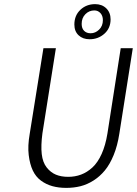

<svg xmlns="http://www.w3.org/2000/svg" viewBox="-20 -892 659 924"><path d="M411.1 -703.1Q378.4 -703.1 358.2 -722.2Q337.9 -741.2 337.9 -773.9Q337.9 -817.4 366.7 -844.7Q395.5 -872.1 438 -872.1Q470.7 -872.1 491.5 -851.8Q512.2 -831.5 512.2 -798.8Q512.2 -756.3 482.4 -729.7Q452.6 -703.1 411.1 -703.1ZM416 -731.9Q439 -731.9 457 -749.5Q475.1 -767.1 475.1 -794.9Q475.1 -815.9 463.4 -828.9Q451.7 -841.8 434.1 -841.8Q408.7 -841.8 390.9 -823.7Q373 -805.7 373 -776.9Q373 -755.4 384.8 -743.7Q396.5 -731.9 416 -731.9ZM298.8 12.2Q262.2 12.2 232.2 3.9Q202.1 -4.4 177 -22.9Q151.9 -41.5 137.7 -71.8Q123.5 -102.1 118.2 -145.8Q112.8 -189.5 123 -248L189 -660.2H249L184.1 -250Q176.3 -190.4 180.9 -150.4Q185.5 -110.4 204.6 -86.2Q223.6 -62 249 -51.5Q274.4 -41 308.1 -41Q341.3 -41 370.1 -51.8Q398.9 -62.5 424.6 -85.9Q450.2 -109.4 469 -150.9Q487.8 -192.4 497.1 -250L561 -660.2H619.1L554.2 -248Q545.4 -190.9 527.1 -146Q508.8 -101.1 484.6 -71.8Q460.4 -42.5 429.9 -23.2Q399.4 -3.9 367.2 4.2Q335 12.2 298.8 12.2Z"/></svg>

Font: Office Code Pro D Light Italic
Style: Regular
Weight: 300
Italic angle: -9°
Designer: Nathan Rutzky & Paul D. Hunt
Foundry: Adobe Systems Incorporated
Version: Version 1.004;PS 001.004;hotconv 1.0.70;makeotf.lib2.5.58329